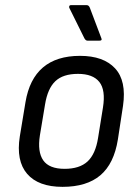

<svg xmlns="http://www.w3.org/2000/svg" viewBox="-20 -715 537 746"><path d="M223 11Q129 11 85.5 -39.5Q42 -90 57 -185L79 -318Q109 -498 291 -498Q382 -498 427 -449.5Q472 -401 458 -304L438 -173Q423 -79 370 -34Q317 11 223 11ZM231 -59Q289 -59 320 -87.5Q351 -116 361 -179L380 -297Q391 -365 366 -396.5Q341 -428 283 -428Q225 -428 195 -399.5Q165 -371 155 -309L135 -189Q125 -125 148 -92Q171 -59 231 -59ZM320 -557Q313 -557 308 -566L249 -685Q248 -689 249.5 -692Q251 -695 255 -695H317Q325 -695 329 -685L374 -566Q378 -557 366 -557Z"/></svg>

Font: Sofia Sans Semi Condensed
Style: Italic
Weight: 400
Italic angle: -9°
Designer: Botio Nikoltchev, Ani Petrova
Foundry: lettersoup
Version: Version 4.101